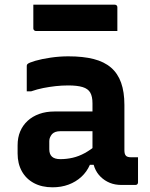

<svg xmlns="http://www.w3.org/2000/svg" viewBox="-20 -788 640 818"><path d="M510 -341Q510 -316 510 -292.5Q510 -269 510 -244.5Q510 -220 510 -195.5Q510 -171 510 -148Q510 -140 511.5 -134Q513 -128 517 -124Q520 -121 525.5 -119.5Q531 -118 538 -118Q541 -118 543.5 -118Q546 -118 549 -118H568Q568 -91 568 -64.5Q568 -38 568 -11Q568 -6 565 -3Q562 0 557 0Q552 0 532.5 0Q513 0 498 0Q470 0 448 -9Q426 -18 409 -34.5Q392 -51 383 -74Q374 -97 374 -126Q374 -157 374 -189Q374 -221 374 -252Q374 -269 374 -284.5Q374 -300 374 -316Q374 -332 374 -348Q374 -377 364.5 -393.5Q355 -410 332 -417Q309 -424 271 -424Q243 -424 216.5 -421Q190 -418 164.5 -413Q139 -408 113 -399H94Q94 -426 94 -453Q94 -480 94 -506Q94 -510 95 -512Q96 -514 97 -515Q103 -521 130.5 -529Q158 -537 196 -542.5Q234 -548 271 -548Q334 -548 379 -536.5Q424 -525 453 -500Q482 -475 496 -435.5Q510 -396 510 -341ZM190 -152Q190 -131 201.5 -120.5Q213 -110 237 -110Q264 -110 290 -116Q316 -122 341.5 -136Q367 -150 393 -172V-86H363Q350 -56 326.5 -34.5Q303 -13 272 -1.5Q241 10 204 10Q158 10 124.5 -8Q91 -26 73 -58.5Q55 -91 55 -134V-169Q55 -202 66 -228Q77 -254 97.5 -273Q118 -292 147 -302.5Q176 -313 212 -313Q247 -313 280.5 -313Q314 -313 344.5 -313Q375 -313 402 -313Q411 -313 415.5 -297Q420 -281 421 -261.5Q422 -242 422 -229Q390 -229 360 -229Q330 -229 299.5 -229Q269 -229 237 -229Q225 -229 216.5 -226Q208 -223 202 -217Q197 -211 193.5 -203.5Q190 -196 190 -187ZM122 -768H469Q474 -768 477 -765Q480 -762 480 -757Q480 -740 480 -723.5Q480 -707 480 -690.5Q480 -674 480 -656H133Q130 -656 127.5 -657.5Q125 -659 123.5 -661.5Q122 -664 122 -667Q122 -685 122 -701.5Q122 -718 122 -734.5Q122 -751 122 -768Z"/></svg>

Font: Recursive Monospace
Style: Bold
Weight: 700
Version: Version 1.047